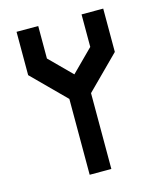

<svg xmlns="http://www.w3.org/2000/svg" viewBox="-105 -760 697 836"><g transform="rotate(-15 244.0 -342.0)"><path d="M48.8 -683.6H146.5V-537.1L244.1 -439.5L341.8 -537.1V-683.6H439.5V-488.3L293 -341.8V0H195.3V-341.8L48.8 -488.3Z"/></g></svg>

Font: BabelStone Runic Beorhtric
Style: Regular
Weight: 400
Designer: Andrew West
Foundry: BabelStone
Version: Version 7.004;November 9, 2023